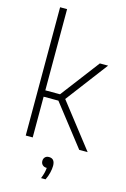

<svg xmlns="http://www.w3.org/2000/svg" viewBox="-150 -875 767 1168"><g transform="rotate(15 233.0 -291.0)"><path d="M76.5 0V-808H120.5V-296.5H213L398.5 -540.5H450.5L251 -277L466.5 0H413.5L213.5 -256.5H120.5V0ZM233.5 226Q242 205 246 188.2Q250 171.5 251 157H249.5Q233.5 157 223.8 147.5Q214 138 214 122.5Q214 108 223 98.8Q232 89.5 247.5 89.5Q285 89.5 285 135.5Q285 154 279.2 178.5Q273.5 203 262 226Z"/></g></svg>

Font: Encode Sans SemiCondensed SemiCondensed ExtraLight
Style: Regular
Weight: 200
Width: 4
Designer: Multiple Designers
Foundry: Impallari Type
Version: Version 3.000; ttfautohint (v1.8.3) -l 8 -r 50 -G 200 -x 14 